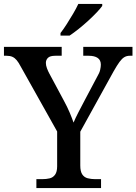

<svg xmlns="http://www.w3.org/2000/svg" viewBox="-24 -951 690 971"><path d="M160 0V-45H190Q210 -45 227 -49Q244 -53 254.5 -67.5Q265 -82 265 -110V-286L80 -616Q70 -635 60.5 -646.5Q51 -658 39 -663.5Q27 -669 9 -669H-4V-714H288V-669H256Q229 -669 218.5 -658.5Q208 -648 208 -633Q208 -620 213.5 -605.5Q219 -591 225 -580L299 -442Q316 -411 328 -382.5Q340 -354 348 -331Q357 -353 373 -384Q389 -415 406 -447L468 -564Q479 -582 482.5 -597.5Q486 -613 486 -624Q486 -647 470 -658Q454 -669 424 -669H397V-714H646V-669H632Q617 -669 605 -662Q593 -655 580.5 -638Q568 -621 551 -591L382 -285V-114Q382 -84 392 -69Q402 -54 419.5 -49.5Q437 -45 457 -45H487V0ZM282 -784Q297 -803 313.5 -829Q330 -855 346 -882Q362 -909 372 -931H493V-921Q484 -908 465 -888Q446 -868 422 -846Q398 -824 373.5 -804.5Q349 -785 328 -771H282Z"/></svg>

Font: Noto Serif Armenian Medium
Style: Regular
Weight: 500
Version: Version 2.007